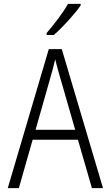

<svg xmlns="http://www.w3.org/2000/svg" viewBox="-20 -968 570 988"><path d="M220 -798V-788H257C302 -827 365 -896 395 -940V-948H330C304 -902 260 -845 220 -798ZM20 0H77L148 -249H381L453 0H510L298 -715H231ZM238 -564C247 -594 257 -631 264 -663C272 -630 282 -594 291 -564L367 -300H163Z"/></svg>

Font: Noto Sans Mono Condensed Light
Style: Regular
Weight: 300
Width: 3
Designer: Monotype Design Team
Foundry: Monotype Imaging Inc.
Version: Version 2.014